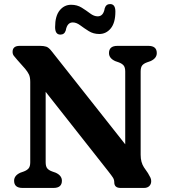

<svg xmlns="http://www.w3.org/2000/svg" viewBox="-20 -926 833 946"><path d="M285 -35.5Q285 0 243.5 0H91Q49.5 0 49.5 -35.5Q49.5 -61 80 -75L97 -81Q113 -87 121 -96.5Q129 -106 129 -126.5V-522Q129 -546 122.5 -559.2Q116 -572.5 104 -587L65 -631Q54.5 -643 48.2 -651Q42 -659 42 -670.5Q42 -700 77 -700H178Q195.5 -700 208 -696Q220.5 -692 235 -673L597 -215V-573.5Q597 -594 589 -603.5Q581 -613 564.5 -619L547.5 -625Q517 -639 517 -664.5Q517 -700 558.5 -700H711Q752.5 -700 752.5 -664.5Q752.5 -639 722 -625L705 -619Q688 -613 680.5 -603.5Q673 -594 673 -573.5V-164Q673 -144.5 677 -129.5Q681 -114.5 689 -102L709 -73Q717.5 -58.5 721.2 -50.8Q725 -43 725 -33.5Q725 -18.5 715.5 -9.2Q706 0 689.5 0H574Q543 0 543 -28Q543 -40.5 536.5 -50.8Q530 -61 513.5 -82L205 -473.5V-126.5Q205 -106 212.8 -96.5Q220.5 -87 237.5 -81L254.5 -75Q285 -61 285 -35.5ZM469 -758.5Q440 -758.5 417.2 -772.8Q394.5 -787 375.5 -801.2Q356.5 -815.5 338.5 -815.5Q311 -815.5 304 -776Q297.5 -755.5 277.5 -755.5Q251.5 -755.5 251.5 -792.5Q251.5 -847 274 -874.8Q296.5 -902.5 330.5 -902.5Q360 -902.5 382.8 -888.2Q405.5 -874 424.2 -859.8Q443 -845.5 461.5 -845.5Q489.5 -845.5 496 -885Q502.5 -906 522.5 -906Q548.5 -906 548.5 -869Q548.5 -814 525.8 -786.2Q503 -758.5 469 -758.5Z"/></svg>

Font: Fraunces 9pt SuperSoft SemiBold
Style: Regular
Weight: 600
Version: Version 1.000;[0bf87f6ff]